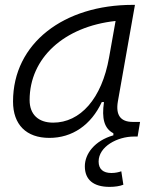

<svg xmlns="http://www.w3.org/2000/svg" viewBox="-20 -542 626 769"><path d="M418.9 206.5C439.9 206.5 460 203.6 474.1 197.8L465.8 144C456.1 147.5 442.4 150.9 426.3 150.9C393.1 150.9 375 135.3 375 105C375 44.9 450.2 4.9 516.6 4.9H531.2L541 -53.7H511.7C461.9 -53.7 442.9 -82 452.1 -135.7L520.5 -522.5H511.2C237.3 -522.5 32.2 -370.1 32.2 -135.3C32.2 -43 85 10.3 177.7 10.3C269.5 10.3 344.7 -41 387.7 -133.3H396.5C386.7 -67.4 397.5 -27.3 434.1 -8.3V0C358.9 21.5 319.8 74.2 319.8 124C319.8 177.7 354 206.5 418.9 206.5ZM192.9 -50.8C133.8 -50.8 98.6 -83.5 98.6 -141.1C98.6 -309.6 236.3 -435.5 442.9 -458L417 -312.5C387.7 -145.5 300.8 -50.8 192.9 -50.8Z"/></svg>

Font: Cascadia Code NF Light
Style: Italic
Weight: 300
Italic angle: -10°
Monospace: yes
Designer: Aaron Bell
Foundry: Saja Typeworks
Version: Version 2404.023